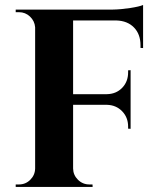

<svg xmlns="http://www.w3.org/2000/svg" viewBox="-20 -738 635 758"><path d="M544.9 -718.3V-548.3L534.7 -548.8V-559.1Q534.7 -603 509 -629.4Q483.4 -655.8 439.5 -657.2H268.6V-366.2H401.4Q438.5 -366.7 462.2 -391.1Q485.8 -415.5 485.8 -452.1V-460.4L495.6 -460.9V-229.5L485.8 -230V-238.3Q485.8 -274.4 462.2 -298.8Q438.5 -323.2 402.3 -324.2H268.6V-72.8Q269 -46.9 287.8 -28.3Q306.6 -9.8 333 -9.8H345.2L345.7 0H42V-9.8H54.7Q81.1 -9.8 99.6 -28.3Q118.2 -46.9 118.7 -72.8V-630.4Q116.7 -655.3 98.4 -672.6Q80.1 -689.9 54.7 -689.9H42V-700.2H425.3Q456.5 -700.7 493.4 -706.3Q530.3 -711.9 544.9 -718.3Z"/></svg>

Font: Cinzel Decorative Bold
Style: Regular
Weight: 700
Designer: Natanael Gama
Version: Version 1.001;PS 001.001;hotconv 1.0.56;makeotf.lib2.0.21325